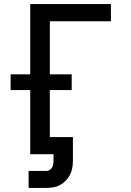

<svg xmlns="http://www.w3.org/2000/svg" viewBox="-20 -755 640 940"><path d="M120 165V82H206Q215 82 222.5 77.5Q230 73 234.5 65.5Q239 58 240.5 49Q242 40 242 31V0H128V-314H32V-391H128V-735H523V-651H224V-391H331V-314H224V-84H337V31Q337 49 334 66.5Q331 84 323 100Q315 116 302.5 129Q290 142 274.5 150.5Q259 159 241.5 162Q224 165 206 165Z"/></svg>

Font: Zed Mono Medium Extended
Style: Regular
Weight: 500
Width: 7
Monospace: yes
Designer: Belleve Invis
Foundry: Belleve Invis
Version: Version 1.0.0; ttfautohint (v1.8.4)